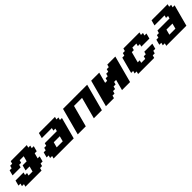

<svg xmlns="http://www.w3.org/2000/svg" viewBox="521 -2421 4217 4217"><g transform="rotate(-45 2629.5 -312.5)"><path d="M125 0H625L641.6 -62.5H704.1L721.2 -125H783.7Q789.1 -145.5 800 -187.3Q811 -229 816.9 -250H754.4Q759.8 -270.5 771 -312.3Q782.2 -354 788.1 -375H850.6Q856 -395.5 866.9 -437.3Q877.9 -479 883.8 -500H821.3L838.4 -562.5H775.9L792.5 -625H292.5L275.9 -562.5H213.4L196.3 -500H133.8Q128.4 -479 117.2 -437.5Q106 -396 100.6 -375H350.6L367.2 -437.5H429.7L446.3 -500H571.3Q565.9 -479 554.9 -437.3Q543.9 -395.5 538.1 -375H413.1Q407.2 -354 396 -312.3Q384.8 -270.5 379.4 -250H504.4Q498.5 -229 487.5 -187.3Q476.6 -145.5 471.2 -125H346.2L362.8 -187.5H300.3L316.9 -250H66.9Q61.5 -229 50.3 -187.3Q39.1 -145.5 33.7 -125H96.2L79.1 -62.5H141.6Z M1000 0H1625Q1647 -83 1691.7 -250Q1736.3 -417 1758.8 -500H1696.3L1713.4 -562.5H1650.9L1667.5 -625H1167.5Q1162.1 -604 1150.9 -562.3Q1139.6 -520.5 1133.8 -500H1446.3L1429.7 -437.5H1492.2L1475.6 -375H1100.6L1083.5 -312.5H1021L1004.4 -250H941.9Q936.5 -229 925.3 -187.3Q914.1 -145.5 908.7 -125H971.2L954.1 -62.5H1016.6ZM1408.7 -125H1221.2Q1227.1 -145.5 1238 -187.3Q1249 -229 1254.4 -250H1441.9Q1436.5 -229 1425.5 -187.3Q1414.6 -145.5 1408.7 -125Z M2250 0H2500Q2527.8 -104 2583.7 -312.3Q2639.6 -520.5 2667.5 -625H1917.5Q1889.6 -520.5 1833.7 -312.3Q1777.8 -104 1750 0H2000Q2022 -83 2066.7 -250Q2111.3 -417 2133.8 -500H2383.8Q2361.3 -417 2316.7 -250Q2272 -83 2250 0Z M3125 0H3375Q3402.8 -104 3458.7 -312.3Q3514.6 -520.5 3542.5 -625H3292.5L3275.9 -562.5H3213.4L3196.3 -500H3133.8L3117.2 -437.5H3054.7L3038.1 -375H2975.6Q2986.8 -416.5 3009 -500Q3031.2 -583.5 3042.5 -625H2792.5Q2764.6 -520.5 2708.7 -312.3Q2652.8 -104 2625 0H2875L2891.6 -62.5H2954.1L2971.2 -125H3033.7L3050.3 -187.5H3112.8L3129.4 -250H3191.9Q3180.7 -208.5 3158.4 -125.2Q3136.2 -42 3125 0Z M3625 0H4125L4141.6 -62.5H4204.1L4221.2 -125H4283.7Q4289.1 -145.5 4300 -187.3Q4311 -229 4316.9 -250H4066.9L4050.3 -187.5H3987.8L3971.2 -125H3846.2L3862.8 -187.5H3800.3Q3811.5 -229 3833.7 -312.3Q3856 -395.5 3867.2 -437.5H3929.7L3946.3 -500H4071.3L4054.7 -437.5H4117.2L4100.6 -375H4350.6Q4356 -395.5 4366.9 -437.3Q4377.9 -479 4383.8 -500H4321.3L4338.4 -562.5H4275.9L4292.5 -625H3792.5L3775.9 -562.5H3713.4L3696.3 -500H3633.8Q3617.2 -437.5 3583.7 -312.5Q3550.3 -187.5 3533.7 -125H3596.2L3579.1 -62.5H3641.6Z M4500 0H5125Q5147 -83 5191.7 -250Q5236.3 -417 5258.8 -500H5196.3L5213.4 -562.5H5150.9L5167.5 -625H4667.5Q4662.1 -604 4650.9 -562.3Q4639.6 -520.5 4633.8 -500H4946.3L4929.7 -437.5H4992.2L4975.6 -375H4600.6L4583.5 -312.5H4521L4504.4 -250H4441.9Q4436.5 -229 4425.3 -187.3Q4414.1 -145.5 4408.7 -125H4471.2L4454.1 -62.5H4516.6ZM4908.7 -125H4721.2Q4727.1 -145.5 4738 -187.3Q4749 -229 4754.4 -250H4941.9Q4936.5 -229 4925.5 -187.3Q4914.6 -145.5 4908.7 -125Z"/></g></svg>

Font: Faithful 32x
Style: BoldOblique
Weight: 400
Foundry: Faithful Resource Pack
Version: Version 1.0; January 27, 2023